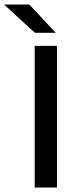

<svg xmlns="http://www.w3.org/2000/svg" viewBox="-85 -846 348 866"><path d="M172 0H71.5V-639H172ZM47.5 -825.5 165.5 -699V-698H72.5L-65 -824V-825.5Z"/></svg>

Font: Anek Gurmukhi Medium
Style: Regular
Weight: 500
Designer: Sarang Kulkarni (Gurmukhi), Yesha Goshar (Latin)
Foundry: Ek Type
Version: Version 1.003